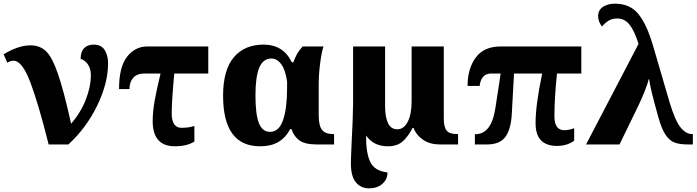

<svg xmlns="http://www.w3.org/2000/svg" viewBox="-57 -790 3812 1050"><path d="M17 -458Q0 -458 -17 -447L-37 -493Q-4 -514 34.5 -528Q73 -542 110 -542Q161 -542 194.5 -510Q228 -478 259.5 -387.5Q291 -297 332 -113Q387 -178 413.5 -248.5Q440 -319 440 -377Q440 -416 422.5 -439.5Q405 -463 384 -468Q384 -507 403 -526.5Q422 -546 455 -546Q497 -546 515.5 -516.5Q534 -487 534 -443Q534 -335 474.5 -212.5Q415 -90 317 0H209Q153 -224 108.5 -341Q64 -458 17 -458Z M778 -126Q778 -179 788.5 -238Q799 -297 821 -388H734Q692 -388 671.5 -364.5Q651 -341 651 -303H594Q594 -424 638 -480Q682 -536 749 -536H1082V-388H896Q882 -237 882 -169Q882 -130 896 -110.5Q910 -91 935 -91Q974 -91 1006 -101V-16Q966 10 899 10Q838 10 808 -25Q778 -60 778 -126Z M1163 -267Q1163 -407 1221.5 -476.5Q1280 -546 1384 -546Q1493 -546 1539 -449H1547Q1557 -476 1567.5 -495Q1578 -514 1598 -536H1712Q1702 -506 1694 -445.5Q1686 -385 1686 -332V-159Q1686 -103 1704 -80Q1722 -57 1762 -57H1770V0H1677Q1611 0 1580.5 -22Q1550 -44 1537 -84H1530Q1506 -38 1466 -14Q1426 10 1365 10Q1163 10 1163 -267ZM1513 -307V-344Q1504 -408 1481 -439Q1458 -470 1428 -470Q1382 -470 1361 -420.5Q1340 -371 1340 -268Q1340 -166 1358.5 -117.5Q1377 -69 1420 -69Q1469 -69 1491 -133.5Q1513 -198 1513 -307Z M1862 104Q1862 76 1866 -10Q1873 -137 1874 -225V-536H2049V-208Q2049 -152 2064.5 -117.5Q2080 -83 2116 -83Q2152 -83 2173 -124.5Q2194 -166 2194 -235V-536H2370V-142Q2370 -95 2385.5 -76Q2401 -57 2440 -57H2448V0H2348Q2295 0 2257.5 -25Q2220 -50 2205 -90H2199Q2173 -40 2143 -15Q2113 10 2064 10Q1986 10 1945 -49Q1944 45 1967.5 95Q1991 145 2062 153Q2062 191 2034 215.5Q2006 240 1961 240Q1917 240 1889.5 207.5Q1862 175 1862 104Z M2872 -115Q2871 -211 2908 -388H2754L2742 -169Q2738 -86 2708 -43Q2678 0 2606 0H2540V-56Q2630 -54 2652 -198L2681 -388H2630Q2574 -388 2566 -320H2500Q2500 -414 2544.5 -475Q2589 -536 2682 -536H3122V-388H2989Q2975 -253 2975 -154Q2975 -78 3029 -78Q3054 -78 3083 -89V-21Q3069 -9 3044 -0.5Q3019 8 2990 8Q2872 8 2872 -115Z M3435 -550Q3412 -623 3385 -656Q3358 -689 3319 -689Q3290 -689 3270.5 -676.5Q3251 -664 3235 -645Q3214 -672 3214 -702Q3214 -735 3240.5 -752.5Q3267 -770 3306 -770Q3388 -770 3434 -713.5Q3480 -657 3514 -541L3605 -230Q3635 -130 3664.5 -93.5Q3694 -57 3727 -57H3732V0H3707Q3661 0 3633 -10Q3605 -20 3583 -52.5Q3561 -85 3543 -150Q3499 -307 3493 -356H3490Q3486 -335 3469 -292Q3452 -249 3434 -212L3331 0H3148Z"/></svg>

Font: Noto Serif ExtraBold
Style: Regular
Weight: 800
Designer: Monotype Design Team
Foundry: Monotype Imaging Inc.
Version: Version 1.001